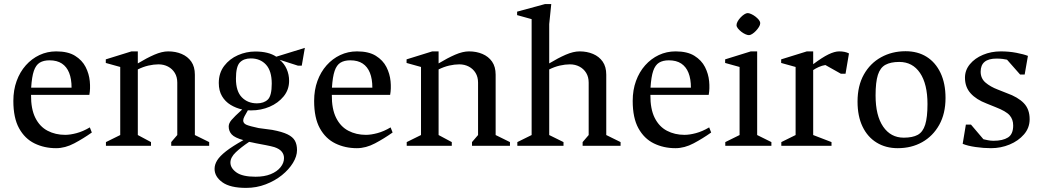

<svg xmlns="http://www.w3.org/2000/svg" viewBox="-20 -713 5098 939"><path d="M254.3 11.7Q196.6 11.7 148.9 -11.6Q101.3 -34.9 73.3 -85.6Q45.3 -136.3 45.3 -219.4Q45.3 -272.9 61.4 -317Q77.4 -361 106.2 -393.5Q135 -425.9 173 -443.8Q211.1 -461.7 255.1 -461.7Q312.3 -461.7 347.1 -440.1Q381.9 -418.4 398.8 -385.3Q415.6 -352.2 419.1 -315.8Q422.6 -279.4 417 -249.1H131.8Q131.1 -180.3 152.8 -136.8Q174.5 -93.4 212.8 -73.5Q251 -53.5 298.6 -53.5Q323.4 -53.5 354.6 -61.9Q385.9 -70.2 419.3 -90L429.1 -65Q387.9 -35.7 343.2 -12Q298.5 11.7 254.3 11.7ZM132.4 -284.4H330Q330 -327.3 318.1 -357Q306.2 -386.7 282.6 -402.3Q259 -418 222 -418Q193.1 -418 174.3 -406.6Q155.5 -395.1 145.6 -366.3Q135.7 -337.5 132.4 -284.4Z M498.1 0V-18.1L568 -52.6V-385.5L497.4 -405.1V-422.7L623 -461.7H654V-402.9Q697.4 -429.2 734.9 -445.5Q772.4 -461.7 802.6 -461.7Q838.8 -461.7 868.3 -449.2Q897.9 -436.7 915.5 -411.7Q933 -386.6 933 -347.7V-52.6L1003 -18.1V0H817.4V-18.1L847 -52.6V-309Q847 -336.4 834.9 -356.3Q822.8 -376.2 801.9 -387.3Q781 -398.3 755.1 -398.3Q732.1 -398.3 705.8 -392.3Q679.5 -386.2 654 -373.4V-52.6L718.5 -18.1V0Z M1183.7 205.9Q1105.6 205.9 1067.5 178.4Q1029.4 150.8 1029.4 113Q1029.4 91.7 1042.2 71.1Q1055 50.5 1085.5 26.6Q1116.1 2.7 1170.3 -27.7Q1128.1 -39.4 1113.3 -55.5Q1098.5 -71.6 1098.5 -94.5Q1098.5 -110 1112.3 -126.4Q1126.1 -142.8 1164.5 -177.6Q1134.3 -184.1 1107.9 -200.1Q1081.4 -216.1 1065.7 -242.8Q1050 -269.4 1050 -307.1Q1050 -356 1076.4 -390.7Q1102.8 -425.3 1143.8 -443.2Q1184.8 -461.1 1228.5 -461.1Q1261.3 -461.1 1286.8 -454.7Q1312.3 -448.4 1331.1 -435.7L1470.9 -478.9L1455.8 -392H1436.7L1347.7 -420.6Q1370 -402.6 1382 -375.4Q1393.9 -348.3 1393.9 -317.7Q1393.9 -274.3 1367.2 -241.6Q1340.5 -209 1298.6 -191Q1256.6 -173.1 1208.5 -173.1Q1204.7 -173.1 1200.6 -173.3Q1196.5 -173.4 1192.3 -173.6Q1181.6 -155.8 1175.5 -143.7Q1169.4 -131.6 1169.4 -124Q1169.4 -109.5 1185.7 -102.6Q1202 -95.8 1244.8 -86.7L1311.5 -77.8Q1360 -68.7 1386.1 -56Q1412.1 -43.3 1422.4 -24.7Q1432.6 -6.1 1432.6 21Q1432.6 51.2 1412.8 83.6Q1393 116 1358.7 143.7Q1324.3 171.4 1279.2 188.6Q1234.2 205.9 1183.7 205.9ZM1229.7 151.3Q1273.2 151.3 1304.1 138.7Q1335.1 126 1352 104.9Q1369 83.9 1369 60Q1369 42 1357.7 28.4Q1346.5 14.8 1321.8 6.5Q1306.4 2 1280.9 -3Q1255.4 -8.1 1231.9 -12.3Q1223.2 -14.2 1214.9 -16Q1206.6 -17.8 1198.5 -19.2Q1159.7 6.6 1133.3 31.6Q1106.9 56.7 1106.9 82.1Q1106.9 109.2 1136.4 130.3Q1165.9 151.3 1229.7 151.3ZM1236.6 -207.6Q1270.6 -207.6 1289.8 -226.1Q1309 -244.6 1309 -304Q1309 -366.2 1280.9 -396.8Q1252.8 -427.3 1206.6 -427.3Q1171.8 -427.3 1152.8 -407.3Q1133.9 -387.3 1133.9 -328.3Q1133.9 -266.7 1162.7 -237.2Q1191.5 -207.6 1236.6 -207.6Z M1725.3 11.7Q1667.6 11.7 1619.9 -11.6Q1572.3 -34.9 1544.3 -85.6Q1516.3 -136.3 1516.3 -219.4Q1516.3 -272.9 1532.4 -317Q1548.4 -361 1577.2 -393.5Q1606 -425.9 1644 -443.8Q1682.1 -461.7 1726.1 -461.7Q1783.3 -461.7 1818.1 -440.1Q1852.9 -418.4 1869.8 -385.3Q1886.6 -352.2 1890.1 -315.8Q1893.6 -279.4 1888 -249.1H1602.8Q1602.1 -180.3 1623.8 -136.8Q1645.5 -93.4 1683.8 -73.5Q1722 -53.5 1769.6 -53.5Q1794.4 -53.5 1825.6 -61.9Q1856.9 -70.2 1890.3 -90L1900.1 -65Q1858.9 -35.7 1814.2 -12Q1769.5 11.7 1725.3 11.7ZM1603.4 -284.4H1801Q1801 -327.3 1789.1 -357Q1777.2 -386.7 1753.6 -402.3Q1730 -418 1693 -418Q1664.1 -418 1645.3 -406.6Q1626.5 -395.1 1616.6 -366.3Q1606.7 -337.5 1603.4 -284.4Z M1969.1 0V-18.1L2039 -52.6V-385.5L1968.4 -405.1V-422.7L2094 -461.7H2125V-402.9Q2168.4 -429.2 2205.9 -445.5Q2243.4 -461.7 2273.6 -461.7Q2309.8 -461.7 2339.3 -449.2Q2368.9 -436.7 2386.5 -411.7Q2404 -386.6 2404 -347.7V-52.6L2474 -18.1V0H2288.4V-18.1L2318 -52.6V-309Q2318 -336.4 2305.9 -356.3Q2293.8 -376.2 2272.9 -387.3Q2252 -398.3 2226.1 -398.3Q2203.1 -398.3 2176.8 -392.3Q2150.5 -386.2 2125 -373.4V-52.6L2189.5 -18.1V0Z M2510.1 0V-18.1L2580 -52.6V-619.4L2509 -639.1V-656L2645 -693H2676L2666 -595.3V-402.9Q2709.4 -429.2 2746.9 -445.5Q2784.4 -461.7 2814.6 -461.7Q2850.8 -461.7 2880.3 -449.2Q2909.9 -436.7 2927.5 -411.7Q2945 -386.6 2945 -347.7V-52.6L3015 -18.1V0H2829.4V-18.1L2859 -52.6V-309Q2859 -336.4 2846.9 -356.3Q2834.8 -376.2 2813.9 -387.3Q2793 -398.3 2767.1 -398.3Q2744.1 -398.3 2717.8 -392.3Q2691.5 -386.2 2666 -373.4V-52.6L2735.9 -18.1V0Z M3283.3 11.7Q3225.6 11.7 3177.9 -11.6Q3130.3 -34.9 3102.3 -85.6Q3074.3 -136.3 3074.3 -219.4Q3074.3 -272.9 3090.4 -317Q3106.4 -361 3135.2 -393.5Q3164 -425.9 3202 -443.8Q3240.1 -461.7 3284.1 -461.7Q3341.3 -461.7 3376.1 -440.1Q3410.9 -418.4 3427.8 -385.3Q3444.6 -352.2 3448.1 -315.8Q3451.6 -279.4 3446 -249.1H3160.8Q3160.1 -180.3 3181.8 -136.8Q3203.5 -93.4 3241.8 -73.5Q3280 -53.5 3327.6 -53.5Q3352.4 -53.5 3383.6 -61.9Q3414.9 -70.2 3448.3 -90L3458.1 -65Q3416.9 -35.7 3372.2 -12Q3327.5 11.7 3283.3 11.7ZM3161.4 -284.4H3359Q3359 -327.3 3347.1 -357Q3335.2 -386.7 3311.6 -402.3Q3288 -418 3251 -418Q3222.1 -418 3203.3 -406.6Q3184.5 -395.1 3174.6 -366.3Q3164.7 -337.5 3161.4 -284.4Z M3527.1 0V-18.1L3597 -52.6V-385.5L3526.4 -405.1V-422.7L3652 -461.7H3683V-52.6L3752.6 -18.1V0ZM3643 -541.1Q3635.7 -541.1 3625.3 -545.7Q3614.8 -550.4 3605.3 -557.9Q3595.7 -565.5 3588.9 -573.9Q3582.1 -582.3 3582.1 -590.4Q3582.1 -598.5 3587.7 -608.5Q3593.3 -618.5 3602.1 -627.8Q3610.9 -637.1 3620.2 -643Q3629.6 -649 3636.9 -649Q3643.4 -649 3653.9 -644.3Q3664.3 -639.7 3674.3 -632.1Q3684.3 -624.4 3691.1 -616Q3697.9 -607.6 3697.9 -599.3Q3697.9 -591.2 3691.8 -581.3Q3685.7 -571.4 3676.9 -562.1Q3668.1 -552.8 3658.7 -546.9Q3649.4 -541.1 3643 -541.1Z M3801.1 0V-18.1L3871 -52.6V-385.5L3800.4 -405.1V-422.7L3926 -461.7H3957V-399Q4001.3 -432.3 4031.6 -447Q4062 -461.7 4084 -461.7Q4113 -461.7 4132 -451.7L4115.2 -352.3H4092.6L4016.6 -395Q4000.2 -392.4 3984.6 -385.4Q3969 -378.4 3957 -370.4V-52.6L4046.6 -18.1V0Z M4370.5 11.7Q4311.6 11.7 4267.2 -15.7Q4222.7 -43 4198.3 -94Q4173.9 -145 4173.9 -216.1Q4173.9 -293.4 4204.8 -348.5Q4235.7 -403.6 4289.1 -433Q4342.5 -462.5 4408.6 -462.5Q4468.2 -462.5 4511.8 -435.2Q4555.4 -407.8 4579.8 -356.4Q4604.2 -305 4604.2 -233.9Q4604.2 -157.4 4573.4 -102.3Q4542.6 -47.3 4490.1 -17.8Q4437.6 11.7 4370.5 11.7ZM4400 -39.7Q4443 -39.7 4468.3 -53.5Q4493.5 -67.3 4504.8 -103.4Q4516 -139.4 4516 -204Q4516 -302 4479.5 -356.1Q4443.1 -410.1 4377.9 -410.1Q4336.1 -410.1 4310.4 -396.1Q4284.7 -382.1 4273.4 -346.7Q4262.1 -311.4 4262.1 -246Q4262.1 -148 4299.1 -93.8Q4336.2 -39.7 4400 -39.7Z M4826.6 11.7Q4790 11.7 4751 6Q4712.1 0.4 4688.1 -9.6L4703.7 -103.5H4728.8L4789.6 -32Q4797.5 -30.2 4811.2 -27.3Q4825 -24.5 4838.9 -24.5Q4884.1 -24.5 4909.6 -40.6Q4935.1 -56.6 4935.1 -99.3Q4935.1 -129.1 4917.7 -149.1Q4900.4 -169.1 4849 -189L4804.9 -206.8Q4754.4 -226 4726.9 -256.7Q4699.3 -287.3 4699.3 -333Q4699.3 -369.9 4723.4 -399Q4747.4 -428.1 4787.4 -444.9Q4827.4 -461.7 4874.6 -461.7Q4914.8 -461.7 4951 -454.7Q4987.2 -447.7 5007.2 -439.7L4991.3 -348.5H4969L4905 -421.1Q4896.5 -423.1 4883.7 -424.8Q4870.9 -426.5 4853.3 -426.5Q4776 -426.5 4776 -362.4Q4776 -329.4 4799.9 -309Q4823.7 -288.7 4860 -274.9L4903.9 -257.5Q4958.2 -238.2 4986.9 -208.7Q5015.6 -179.2 5015.6 -130Q5015.6 -87.7 4988 -55.8Q4960.4 -23.9 4917.5 -6.1Q4874.7 11.7 4826.6 11.7Z"/></svg>

Font: Ancizar Serif Light
Style: Regular
Weight: 300
Designer: Cesar Puertas, Viviana Monsalve, Julian Moncada, Julian Prieto, Jose Castro, Felipe Aragon, Mariel Hernandez, Sara Alarc
Version: Version 8.100